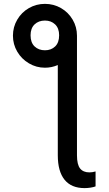

<svg xmlns="http://www.w3.org/2000/svg" viewBox="-20 -759 553 978"><path d="M209 -739.3Q253.4 -739.3 290.8 -717.8Q328.1 -696.3 350.1 -658.9Q372.1 -621.6 372.1 -577.1V32.2Q372.1 79.1 387.9 99.1Q403.8 119.1 435.5 119.1Q450.7 119.1 466.8 114.3V190.4Q457 194.3 440.9 196.8Q424.8 199.2 411.1 199.2Q343.3 199.2 308.8 156.5Q274.4 113.8 274.4 32.2V-427.7Q243.2 -414.1 209 -414.1Q165 -414.1 127.4 -436.3Q89.8 -458.5 67.9 -495.8Q45.9 -533.2 45.9 -577.1Q45.9 -621.6 67.9 -658.9Q89.8 -696.3 127.2 -717.8Q164.6 -739.3 209 -739.3ZM281.2 -579.1Q281.2 -615.2 260.7 -634.8Q240.2 -654.3 209 -654.3Q176.8 -654.3 156.2 -634.8Q135.7 -615.2 135.7 -579.1Q135.7 -542 156.2 -522.5Q176.8 -502.9 209 -502.9Q240.7 -502.9 261 -522.5Q281.2 -542 281.2 -579.1Z"/></svg>

Font: Pretendard JP
Style: Regular
Weight: 400
Designer: Base glyphs from Inter by Rasmus Andersson; Hangeul glyphs from Noto Sans CJK(Source Han Sans) by Jang Soo-young and Kan
Foundry: Kil Hyung-jin
Version: Version 1.309